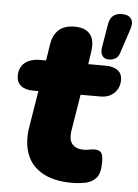

<svg xmlns="http://www.w3.org/2000/svg" viewBox="-52 -755 580 807"><g transform="rotate(5 237.5 -351.5)"><path d="M282 11Q206 11 158 -16Q110 -43 91.5 -91Q73 -139 82 -201L108 -361H86Q53 -361 34.5 -375.5Q16 -390 16 -417Q16 -453 39.5 -472.5Q63 -492 104 -492H129L140 -562Q147 -603 171 -623.5Q195 -644 236 -644Q282 -644 302 -619Q322 -594 315 -547L307 -492H379Q412 -492 431 -478.5Q450 -465 450 -437Q450 -405 428.5 -383Q407 -361 370 -361H286L261 -208Q255 -167 271.5 -149.5Q288 -132 318 -132Q333 -132 343 -134.5Q353 -137 365 -137Q384 -137 392.5 -127Q401 -117 401 -88Q401 -39 384 -20Q367 -1 341 5Q327 8 311.5 9.5Q296 11 282 11ZM390 -519Q373 -519 364 -531.5Q355 -544 358 -565L375 -667Q383 -714 430 -714Q458 -714 469 -698Q480 -682 471 -655L437 -552Q432 -534 419.5 -526.5Q407 -519 390 -519Z"/></g></svg>

Font: Nunito ExtraLight Black
Style: Italic
Weight: 900
Italic angle: -9°
Version: Version 3.602